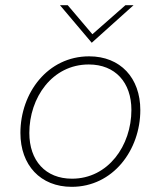

<svg xmlns="http://www.w3.org/2000/svg" viewBox="-20 -717 622 743"><path d="M257.5 6C417.5 6 523 -136.5 523 -291C523 -415.5 446 -499 325 -499C164.5 -499 59 -357.5 59 -202.5C59 -78 136.5 6 257.5 6ZM93.5 -202.5C93.5 -338.5 181.5 -467.5 323.5 -467.5C426 -467.5 488.5 -398 488.5 -291.5C488.5 -154 399 -25.5 258.5 -25.5C156 -25.5 93.5 -95.5 93.5 -202.5ZM212 -697 335 -551.5 497 -697H465.5L337.5 -584.5L242 -697Z"/></svg>

Font: HK Grotesk ExtraLight
Style: Italic
Weight: 200
Italic angle: -16°
Designer: Alfredo Marco Pradil
Foundry: Hanken Design Co.
Version: Version 3.001;FEAKit 1.0